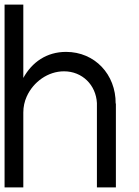

<svg xmlns="http://www.w3.org/2000/svg" viewBox="-20 -820 606 840"><path d="M82 -479V-800H0V0H82V-328C82 -352 87 -376 97 -398C126 -462 190 -508 260 -508C340 -508 400 -448 404 -369V0H487V-367H486C487 -494 395 -593 269 -593C184 -593 120 -548 82 -479Z"/></svg>

Font: MintSans
Style: Regular
Weight: 400
Version: Version 2.0